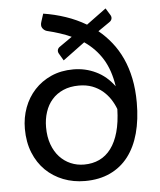

<svg xmlns="http://www.w3.org/2000/svg" viewBox="-52 -752 669 804"><g transform="rotate(-5 283.0 -350.0)"><path d="M275.5 -62.5C255.5 -62.5 236.8 -66.2 219.2 -73.8C201.8 -81.2 186.3 -92.2 173 -106.5C159.7 -120.8 149.2 -138.6 141.5 -159.8C133.8 -180.9 130 -205 130 -232C130 -254.7 133.2 -275.9 139.8 -295.8C146.2 -315.6 155.8 -332.8 168.5 -347.2C181.2 -361.8 197 -373.2 216 -381.5C235 -389.8 257 -394 282 -394C302.7 -394 321.2 -390.9 337.5 -384.8C353.8 -378.6 368.2 -370.2 380.8 -359.8C393.2 -349.2 403.9 -337.2 412.8 -323.8C421.6 -310.2 428.7 -296.3 434 -282C433 -245 428.7 -212.8 421 -185.5C413.3 -158.2 402.7 -135.3 389 -117C375.3 -98.7 358.9 -85 339.8 -76C320.6 -67 299.2 -62.5 275.5 -62.5ZM383.5 -613.5 432 -647C437.7 -650.7 441.2 -655.2 442.5 -660.8C443.8 -666.2 442.7 -671.8 439 -677.5L421.5 -706L338.5 -645C311.5 -661 282.9 -674.1 252.8 -684.2C222.6 -694.4 191.5 -702 159.5 -707L149.5 -676C145.2 -664 145.3 -654.5 150 -647.5C154.7 -640.5 160.8 -635.8 168.5 -633.5C206.5 -624.5 240.3 -613.3 270 -600L218.5 -564C212.5 -560.3 208.8 -555.7 207.5 -550C206.2 -544.3 207.5 -538.5 211.5 -532.5L228 -504.5L320 -572.5C351.7 -550.8 377.2 -524.2 396.5 -492.8C415.8 -461.2 428.8 -422.8 435.5 -377.5C414.2 -406.5 388.8 -428.1 359.2 -442.2C329.8 -456.4 298.2 -463.5 264.5 -463.5C229.8 -463.5 198.8 -457.3 171.2 -445C143.8 -432.7 120.3 -416 101 -395C81.7 -374 66.8 -349.6 56.5 -321.8C46.2 -293.9 41 -264.3 41 -233C41 -195.7 47 -162.2 59 -132.5C71 -102.8 87.5 -77.8 108.5 -57.2C129.5 -36.8 154.1 -21 182.2 -10C210.4 1 240.8 6.5 273.5 6.5C313.5 6.5 348.8 -0.7 379.2 -15C409.8 -29.3 435.2 -49.8 455.8 -76.5C476.2 -103.2 491.7 -135.5 502 -173.5C512.3 -211.5 517.5 -254.3 517.5 -302C517.5 -338.7 514.3 -372.4 508 -403.2C501.7 -434.1 492.6 -462.4 480.8 -488.2C468.9 -514.1 454.8 -537.3 438.2 -558C421.8 -578.7 403.5 -597.2 383.5 -613.5Z"/></g></svg>

Font: LatoLatin
Style: Regular
Weight: 400
Designer: Lukasz Dziedzic with Adam Twardoch and Botio Nikoltchev
Foundry: tyPoland Lukasz Dziedzic
Version: Version 2.015; 2015-08-06; http://www.latofonts.com/